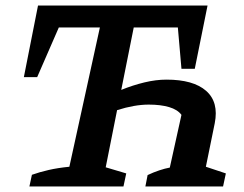

<svg xmlns="http://www.w3.org/2000/svg" viewBox="-20 -672 879 692"><path d="M86 0 95 -42Q123 -52 156 -59.5Q189 -67 230 -71L340 -573H192L114 -394H66L117 -652H728L682 -424H634L621 -573H462L417 -348Q459 -365 500.5 -375Q542 -385 580 -385Q677 -385 723 -344.5Q769 -304 754 -228L722 -71L794 -47L784 0H504L512 -41Q533 -51 554 -58Q575 -65 592 -68L634 -258Q620 -277 589.5 -286Q559 -295 516 -295Q465 -295 402 -275L361 -69L435 -47L425 0Z"/></svg>

Font: Piazzolla SC SemiBold
Style: Italic
Weight: 600
Italic angle: -11.3°
Designer: Juan Pablo del Peral
Foundry: Huerta Tipografica
Version: Version 1.330